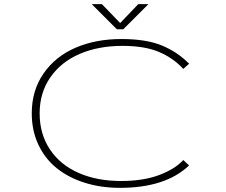

<svg xmlns="http://www.w3.org/2000/svg" viewBox="-20 -894 1090 925"><path d="M695 -874 574 -753H543L422 -874H471L559 -783L646 -874ZM558 11Q465.5 11 387.5 -13.8Q309.5 -38.5 253 -84Q196.5 -129.5 164.8 -197.2Q133 -265 133 -348Q133 -458 189.8 -540Q246.5 -622 343.8 -664Q441 -706 565 -706Q684.5 -706 760 -674.8Q835.5 -643.5 891 -587L863 -562Q815.5 -614 746.5 -643.5Q677.5 -673 570 -673Q454.5 -673 364.5 -634.5Q274.5 -596 222.8 -521.8Q171 -447.5 171 -348Q171 -248 220.8 -173.8Q270.5 -99.5 359 -60.8Q447.5 -22 563 -22Q670 -22 746.2 -50.5Q822.5 -79 863 -123L891 -97Q777.5 11 558 11Z"/></svg>

Font: League Mono Extended Thin
Style: Regular
Weight: 100
Width: 9
Designer: Tyler Finck
Foundry: The League of Moveable Type / Tyler Finck
Version: Version 2.210